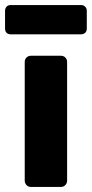

<svg xmlns="http://www.w3.org/2000/svg" viewBox="-39 -741 364 761"><path d="M84 0Q73 0 66 -7.5Q59 -15 59 -25V-495Q59 -506 66 -513Q73 -520 84 -520H202Q213 -520 220 -513Q227 -506 227 -495V-25Q227 -15 220 -7.5Q213 0 202 0ZM3 -605Q-7 -605 -13 -611Q-19 -617 -19 -628V-698Q-19 -708 -13 -714.5Q-7 -721 3 -721H282Q292 -721 298.5 -714.5Q305 -708 305 -698V-628Q305 -617 298.5 -611Q292 -605 282 -605Z"/></svg>

Font: Rubik
Style: Bold
Weight: 700
Designer: Hubert and Fischer
Foundry: Hubert and Fischer
Version: Version 2.300;gftools[0.9.30]